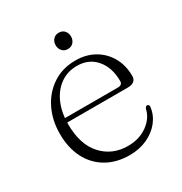

<svg xmlns="http://www.w3.org/2000/svg" viewBox="-150 -726 802 848"><g transform="rotate(-30 251.0 -302.0)"><path d="M454 -287Q454 -270 443 -261.2Q432 -252.5 410.5 -252.5H79.5V-274.5H373Q396.5 -274.5 396.5 -294.5Q396.5 -363 360.5 -405.5Q324.5 -448 264 -448Q215.5 -448 179 -422Q142.5 -396 122.2 -350Q102 -304 102 -244Q102 -140.5 153 -84.5Q204 -28.5 284 -28.5Q341.5 -28.5 382.8 -58Q424 -87.5 433.5 -131Q436 -137 438.8 -139.5Q441.5 -142 445.5 -142Q451 -142 453.2 -138.2Q455.5 -134.5 455 -129.5Q450.5 -90 425.5 -58.2Q400.5 -26.5 360.2 -8Q320 10.5 270.5 10.5Q203.5 10.5 153.5 -18.5Q103.5 -47.5 76.2 -100.5Q49 -153.5 49 -225Q49 -294.5 76.5 -350.2Q104 -406 153.8 -439Q203.5 -472 270.5 -472Q323.5 -472 365 -448.5Q406.5 -425 430.2 -383.5Q454 -342 454 -287ZM267.5 -532Q250 -532 239.2 -544Q228.5 -556 228.5 -573.5Q228.5 -591 239.2 -603Q250 -615 267.5 -615Q286 -615 296.5 -603Q307 -591 307 -573.5Q307 -556.5 296.5 -544.2Q286 -532 267.5 -532Z"/></g></svg>

Font: Fraunces ExtraLight
Style: Regular
Weight: 250
Version: Version 1.000;[b76b70a41]